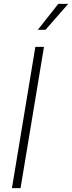

<svg xmlns="http://www.w3.org/2000/svg" viewBox="-20 -969 372 989"><path d="M206.5 -727.5 85.9 0H41.5L162.1 -727.5ZM174.8 -815.4 280.3 -949.2H331.5L214.4 -815.4Z"/></svg>

Font: Inter 28pt ExtraLight
Style: Italic
Weight: 250
Italic angle: -9.3988°
Designer: Rasmus Andersson
Foundry: rsms
Version: Version 4.001;git-66647c0bb